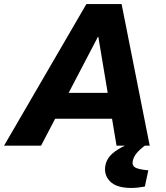

<svg xmlns="http://www.w3.org/2000/svg" viewBox="-58 -720 821 949"><path d="M-38 0 369 -700H543L682 0H518L428 -538H426L145 0ZM161 -133 187 -261H560L534 -133ZM591 209Q517 209 485.5 176Q454 143 463 97Q468 71 486.5 50Q505 29 543 8L597 -18H677L676 -13Q642 10 622.5 31Q603 52 598 76Q594 98 609.5 107.5Q625 117 675 122L658 202Q641 205 624.5 207Q608 209 591 209Z"/></svg>

Font: REM SemiBold
Style: Italic
Weight: 600
Italic angle: -11°
Designer: Octavio Pardo
Foundry: Ashler Design
Version: Version 1.005;gftools[0.9.28]